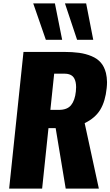

<svg xmlns="http://www.w3.org/2000/svg" viewBox="-20 -1117 654 1137"><path d="M251.5 -881.3H348.1L305.2 -1096.7H176.8ZM436.5 -881.3H532.2L490.2 -1096.7H364.7ZM34.2 0H229.5L267.1 -358.4H309.6L369.1 0H565.4L481.4 -387.7C523.1 -407.9 554 -434.6 574 -467.8C594 -501 606.6 -543.6 611.8 -595.7C613.1 -608.1 613.8 -619.8 613.8 -630.9C613.4 -650.4 611.3 -668.3 607.4 -684.6C600.9 -710 590.8 -730.5 577.1 -746.1C563.5 -762 545.2 -774.8 522.2 -784.4C499.3 -794 474.7 -800.6 448.5 -804.2C422.3 -807.8 391.9 -809.6 357.4 -809.6H119.1ZM278.3 -466.3 300.8 -680.7H361.3C390 -680.7 409.3 -671.5 419.4 -653.3C426.9 -640.3 430.7 -622.7 430.7 -600.6C430.7 -592.8 430.2 -584.3 429.2 -575.2C425.6 -540.4 416.3 -513.5 401.1 -494.6C386 -475.7 361.8 -466.3 328.6 -466.3Z"/></svg>

Font: Oswald
Style: Heavy
Weight: 800
Designer: Vernon Adams
Foundry: Vernon Adams
Version: 3.0; ttfautohint (v0.95.6-bc232) -l 8 -r 50 -G 200 -x 0 -w "